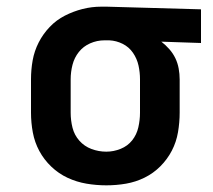

<svg xmlns="http://www.w3.org/2000/svg" viewBox="-20 -548 640 576"><path d="M299 8Q269 8 239.5 3Q210 -2 183 -14.5Q156 -27 134 -48Q112 -69 98 -95Q84 -121 78.5 -150.5Q73 -180 73 -210V-310Q73 -339 78 -367Q83 -395 96 -420.5Q109 -446 129 -467Q149 -488 174.5 -501Q200 -514 227.5 -521Q255 -528 284 -528H300L583 -520V-419L464 -423Q477 -413 488 -400.5Q499 -388 506 -373.5Q513 -359 516 -342.5Q519 -326 519 -310V-210Q519 -181 514 -151.5Q509 -122 495.5 -96Q482 -70 461 -49Q440 -28 413.5 -15Q387 -2 358 3Q329 8 299 8ZM299 -93Q321 -93 342 -101.5Q363 -110 376.5 -127Q390 -144 395 -166Q400 -188 400 -210V-310Q400 -331 395.5 -351.5Q391 -372 379 -389.5Q367 -407 348 -416.5Q329 -426 308 -427H293Q271 -427 250.5 -418Q230 -409 216.5 -392Q203 -375 197.5 -353.5Q192 -332 192 -310V-210Q192 -187 197.5 -165Q203 -143 218 -126Q233 -109 254.5 -101Q276 -93 299 -93Z"/></svg>

Font: Iosevka Aile
Style: Bold
Weight: 700
Designer: Belleve Invis
Foundry: Belleve Invis
Version: Version 28.0.1; ttfautohint (v1.8.4)